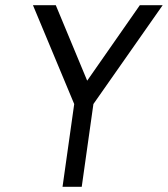

<svg xmlns="http://www.w3.org/2000/svg" viewBox="-20 -720 647 740"><path d="M107 -700 266 -319 221 0H295L340 -319L607 -700H519L316 -409L195 -700Z"/></svg>

Font: Unageo
Style: Regular-Italic
Weight: 400
Designer: Richard Sepsi
Foundry: Richard Sepsi
Version: Version 2.000